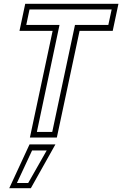

<svg xmlns="http://www.w3.org/2000/svg" viewBox="-20 -720 640 1005"><path d="M136.5 0 255.5 -558.5H82L112 -700H600L570 -558.5H396.5L277.5 0ZM173 -29.5H253.5L372.5 -589.5H547L564.5 -670.5H134.5L117.5 -589.5H291.5ZM28.5 265 134.5 36H270L141.5 265ZM68.5 238H127.5L224.5 67.5H148Z"/></svg>

Font: Tourney Light
Style: Italic
Weight: 300
Italic angle: -12°
Version: Version 1.015